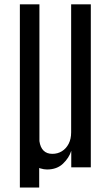

<svg xmlns="http://www.w3.org/2000/svg" viewBox="-20 -752 502 863"><path d="M69.3 90.8V-732.4H157.2V-117.7Q161.1 -89.4 175.8 -75Q190.4 -60.5 215.3 -60.5Q239.3 -60.5 258.3 -72.3Q277.3 -84 288.6 -105.7Q299.8 -127.4 299.8 -157.2V-732.4H388.2V0H300.3V-74.2Q290.5 -42.5 263.2 -16.4Q235.8 9.8 191.4 9.8Q177.2 9.8 161.4 4.9Q145.5 0 135.3 -10.3L156.2 -37.1V90.8Z"/></svg>

Font: AntonioLight
Style: Regular
Weight: 300
Designer: Vernon Adams
Foundry: Vernon Adams
Version: Version 1.002